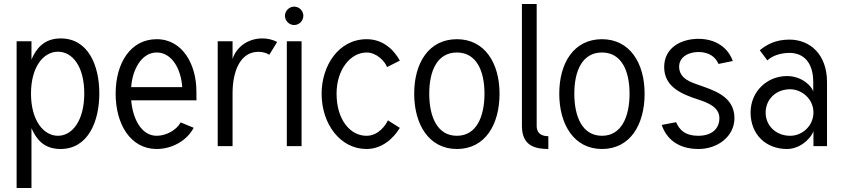

<svg xmlns="http://www.w3.org/2000/svg" viewBox="-20 -730 4213 959"><path d="M137.2 -523.9H63V209H137.2V-89.8C160.2 -37.1 197.3 14.2 282.2 14.2C420.4 14.2 476.1 -124 476.1 -263.2C476.1 -404.3 419.9 -538.1 283.2 -538.1C199.2 -538.1 160.2 -486.3 137.2 -432.6ZM400.9 -263.2C400.9 -128.9 341.8 -51.8 269.5 -51.8C197.3 -51.8 134.8 -128.9 134.8 -262.2C134.8 -396.5 197.3 -471.7 269.5 -471.7C341.8 -471.7 400.9 -398.4 400.9 -263.2Z M635.3 -294.9C640.6 -377.9 684.6 -467.8 762.7 -467.8C839.8 -467.8 884.8 -382.8 890.1 -294.9ZM635.3 -229H961.4C961.4 -240.2 960.9 -265.1 960.9 -275.9C960.9 -404.3 894 -534.2 762.7 -534.2C632.8 -534.2 557.6 -416 557.6 -262.2C557.6 -108.9 632.3 14.2 762.7 14.2C838.4 14.2 913.6 -26.9 947.3 -91.8L882.3 -118.7C861.3 -79.1 808.6 -51.8 762.7 -51.8C684.6 -51.8 642.6 -139.6 635.3 -229Z M1364.3 -520.5C1341.8 -532.2 1316.9 -538.1 1290.5 -538.1C1213.4 -538.1 1158.7 -490.2 1141.6 -435.5V-523.9H1067.4V0H1141.6V-263.7C1141.6 -375 1180.2 -471.2 1271 -471.2C1291.5 -471.2 1310.1 -465.8 1325.2 -456.5Z M1403.3 -650.9C1403.3 -647.9 1403.8 -644.5 1404.3 -641.6C1408.7 -621.1 1427.7 -605 1449.2 -605C1474.1 -605 1495.1 -626 1495.1 -650.9C1495.1 -654.3 1495.1 -657.2 1494.1 -660.2C1489.7 -681.2 1471.2 -696.8 1449.2 -696.8C1424.3 -696.8 1403.3 -675.8 1403.3 -650.9ZM1412.6 -523.9V0H1486.3V-523.9Z M1913.1 -395 1977.1 -427.2C1945.3 -484.9 1890.6 -534.2 1811.5 -534.2C1671.4 -534.2 1586.4 -401.9 1586.4 -262.2C1586.4 -109.9 1680.2 14.2 1810.5 14.2C1891.1 14.2 1947.3 -42 1977.1 -91.3L1917.5 -128.9C1907.2 -106 1871.1 -51.8 1810.5 -51.8C1728.5 -51.8 1661.1 -132.8 1661.1 -262.2C1661.1 -382.8 1730.5 -467.8 1811.5 -467.8C1861.3 -467.8 1903.3 -422.9 1913.1 -395Z M2048.8 -262.2C2048.8 -108.9 2122.1 14.2 2262.2 14.2C2403.3 14.2 2475.1 -107.9 2475.1 -262.2C2475.1 -414.6 2401.4 -534.2 2262.2 -534.2C2122.1 -534.2 2048.8 -416 2048.8 -262.2ZM2124 -262.2C2124 -375 2163.1 -467.8 2262.2 -467.8C2360.4 -467.8 2399.9 -375 2399.9 -262.2C2399.9 -148.4 2360.4 -51.8 2262.2 -51.8C2163.1 -51.8 2124 -148.4 2124 -262.2Z M2660.6 -101.1V-710H2586.9V-99.1C2586.9 -86.4 2588.4 -75.7 2590.3 -65.4C2603.5 -4.4 2649.9 14.2 2718.8 14.2V-49.8C2689.5 -49.8 2667.5 -60.5 2662.1 -86.4C2661.1 -90.8 2660.6 -95.7 2660.6 -101.1Z M2773.4 -262.2C2773.4 -108.9 2846.7 14.2 2986.8 14.2C3127.9 14.2 3199.7 -107.9 3199.7 -262.2C3199.7 -414.6 3126 -534.2 2986.8 -534.2C2846.7 -534.2 2773.4 -416 2773.4 -262.2ZM2848.6 -262.2C2848.6 -375 2887.7 -467.8 2986.8 -467.8C3085 -467.8 3124.5 -375 3124.5 -262.2C3124.5 -148.4 3085 -51.8 2986.8 -51.8C2887.7 -51.8 2848.6 -148.4 2848.6 -262.2Z M3467.3 -232.9C3514.6 -217.8 3573.2 -194.8 3573.2 -140.1C3573.2 -85 3533.2 -51.8 3467.3 -51.8C3403.3 -51.8 3374.5 -79.6 3356.9 -119.6L3285.2 -106C3308.1 -38.1 3365.2 14.2 3469.2 14.2C3565.4 14.2 3648.4 -49.3 3648.4 -140.1C3648.4 -252.9 3536.1 -281.2 3468.3 -306.2C3437.5 -317.4 3372.1 -335 3372.1 -397C3372.1 -446.3 3420.4 -470.2 3468.3 -470.2C3529.3 -470.2 3556.6 -438.5 3568.8 -410.6L3640.1 -425.3C3626.5 -467.3 3578.6 -536.1 3467.3 -536.1C3376.5 -535.2 3297.4 -488.3 3297.4 -395C3297.4 -294.9 3386.7 -259.3 3467.3 -232.9Z M3926.8 -284.2C3982.4 -284.2 4043 -237.8 4043 -168C4043 -103 3988.8 -51.8 3926.8 -51.8C3856.9 -51.8 3804.2 -101.1 3804.2 -168C3804.2 -231 3853 -284.2 3926.8 -284.2ZM3911.1 -350.1C3811 -350.1 3729 -272.9 3729 -168C3729 -57.6 3806.6 14.2 3910.6 14.2C3986.3 14.2 4040 -53.2 4043 -77.1V-76.2V0H4110.8V-259.8V-319.8C4110.8 -458 4026.4 -532.2 3922.9 -532.2C3853 -532.2 3809.1 -506.8 3774.9 -479L3813 -428.2C3835 -450.2 3877 -465.8 3922.9 -465.8C3999 -465.8 4042 -412.1 4042 -319.8V-272.9C4035.6 -297.9 3986.8 -350.1 3911.1 -350.1Z"/></svg>

Font: Tuffy
Style: Regular
Weight: 500
Designer: Thatcher Ulrich, Karoly Barta and Michael Everson
Version: Version 001.270